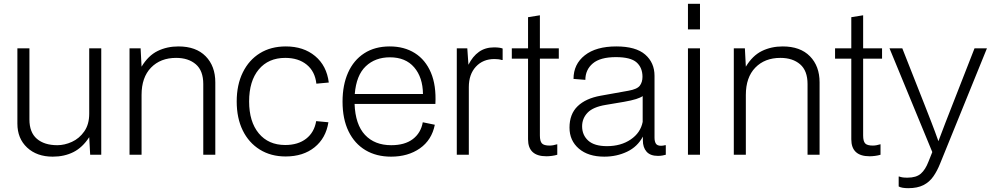

<svg xmlns="http://www.w3.org/2000/svg" viewBox="-20 -810 5186 1005"><path d="M256 10Q173 10 122 -37.5Q71 -85 71 -163V-557H134V-185Q134 -117 173 -83.5Q212 -50 280 -50Q318 -50 356.5 -67.5Q395 -85 421 -122Q447 -159 447 -215V-557H510V0H452L447 -92Q412 -38 364.5 -14Q317 10 256 10Z M658 0V-557H716L721 -461Q756 -519 805 -543Q854 -567 914 -567Q1006 -567 1056.5 -515.5Q1107 -464 1107 -379V0H1044V-370Q1044 -440 1005 -473.5Q966 -507 902 -507Q820 -507 770.5 -456Q721 -405 721 -313V0Z M1475 9Q1398 9 1340 -27Q1282 -63 1250.5 -127.5Q1219 -192 1219 -279Q1219 -366 1251 -431Q1283 -496 1340.5 -531.5Q1398 -567 1476 -567Q1569 -567 1629.5 -516.5Q1690 -466 1701 -378L1636 -372Q1629 -436 1585.5 -471.5Q1542 -507 1473 -507Q1385 -507 1334.5 -446.5Q1284 -386 1284 -279Q1284 -173 1334.5 -112Q1385 -51 1473 -51Q1540 -51 1582.5 -84Q1625 -117 1635 -176L1699 -170Q1686 -87 1626.5 -39Q1567 9 1475 9Z M2027 10Q1950 10 1893 -24Q1836 -58 1804.5 -122.5Q1773 -187 1773 -278Q1773 -365 1802 -430Q1831 -495 1886.5 -531Q1942 -567 2020 -567Q2096 -567 2151.5 -532Q2207 -497 2235.5 -430Q2264 -363 2259 -266H1836Q1840 -158 1890.5 -104Q1941 -50 2028 -50Q2099 -50 2141 -82Q2183 -114 2193 -170L2256 -157Q2240 -77 2178 -33.5Q2116 10 2027 10ZM2021 -510Q1944 -510 1894.5 -463Q1845 -416 1837 -318H2194Q2193 -405 2148 -457.5Q2103 -510 2021 -510Z M2371 0V-557H2426L2432 -471Q2454 -515 2487 -538.5Q2520 -562 2566 -562Q2596 -562 2611 -556V-496H2606Q2591 -501 2568 -501Q2508 -501 2471 -461Q2434 -421 2434 -354V0Z M2840 8Q2744 8 2744 -81V-503H2659V-557H2744V-720L2806 -730V-557H2905V-503H2806V-101Q2806 -71 2816.5 -59.5Q2827 -48 2857 -48Q2874 -48 2897 -55V0Q2884 4 2868.5 6Q2853 8 2840 8Z M3143 10Q3059 10 3010 -32Q2961 -74 2961 -142Q2961 -213 3003.5 -254Q3046 -295 3124 -309L3269 -335Q3315 -343 3329 -361.5Q3343 -380 3343 -408Q3343 -456 3312 -483.5Q3281 -511 3204 -511Q3122 -511 3083 -478Q3044 -445 3044 -392L2982 -397Q2982 -474 3041 -520.5Q3100 -567 3206 -567Q3308 -567 3357 -524.5Q3406 -482 3406 -413V-89Q3406 -70 3413 -58.5Q3420 -47 3440 -47Q3451 -47 3461 -50H3465V0Q3459 2 3447.5 4Q3436 6 3424 6Q3384 6 3364.5 -16Q3345 -38 3345 -75V-95Q3317 -42 3262.5 -16Q3208 10 3143 10ZM3157 -45Q3230 -45 3281.5 -80Q3333 -115 3344 -172V-307Q3333 -299 3309.5 -291.5Q3286 -284 3246 -277L3151 -261Q3084 -250 3055.5 -220Q3027 -190 3027 -149Q3027 -103 3059 -74Q3091 -45 3157 -45Z M3581 0V-557H3644V0ZM3581 -656V-790H3644V-656Z M3821 0V-557H3879L3884 -461Q3919 -519 3968 -543Q4017 -567 4077 -567Q4169 -567 4219.5 -515.5Q4270 -464 4270 -379V0H4207V-370Q4207 -440 4168 -473.5Q4129 -507 4065 -507Q3983 -507 3933.5 -456Q3884 -405 3884 -313V0Z M4532 8Q4436 8 4436 -81V-503H4351V-557H4436V-720L4498 -730V-557H4597V-503H4498V-101Q4498 -71 4508.5 -59.5Q4519 -48 4549 -48Q4566 -48 4589 -55V0Q4576 4 4560.5 6Q4545 8 4532 8Z M4734 175Q4700 175 4684 166V114H4687Q4695 117 4704.5 118.5Q4714 120 4730 120Q4776 120 4800 99Q4824 78 4840 36L4860 -14L4636 -557H4703L4819 -263Q4837 -217 4855.5 -169.5Q4874 -122 4892 -71Q4911 -122 4929.5 -169.5Q4948 -217 4966 -263L5081 -557H5146L4901 46Q4886 84 4865.5 113.5Q4845 143 4813.5 159Q4782 175 4734 175Z"/></svg>

Font: BDO Grotesk Light
Style: Regular
Weight: 300
Designer: Deni Anggara
Foundry: Lokal Container
Version: Version 2.000